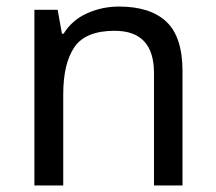

<svg xmlns="http://www.w3.org/2000/svg" viewBox="-20 -566 658 586"><path d="M343 -546Q439 -546 488 -499.5Q537 -453 537 -349V0H450V-343Q450 -472 330 -472Q241 -472 207 -422Q173 -372 173 -278V0H85V-536H156L169 -463H174Q200 -505 246 -525.5Q292 -546 343 -546Z"/></svg>

Font: Noto Sans Ogham
Style: Regular
Weight: 400
Designer: Monotype Design Team
Foundry: Monotype Imaging Inc.
Version: Version 2.001; ttfautohint (v1.8.4.7-5d5b)